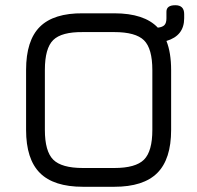

<svg xmlns="http://www.w3.org/2000/svg" viewBox="-20 -716 756 736"><path d="M298 0Q186 0 133 -53Q80 -106 80 -218V-448Q80 -561 133 -613.5Q186 -666 298 -665H418Q533 -665 585 -610Q603 -612 610.5 -620Q618 -628 618 -646V-671Q618 -696 652 -696Q686 -696 686 -662V-646Q686 -579 618 -559Q636 -514 636 -447V-218Q636 -106 583 -53Q530 0 418 0ZM152 -218Q152 -136 184 -104Q216 -72 298 -72H418Q500 -72 532 -104Q564 -136 564 -218V-447Q564 -530 532 -561.5Q500 -593 418 -593H298Q216 -594 184 -562.5Q152 -531 152 -448Z"/></svg>

Font: Jura SemiBold
Style: Regular
Weight: 600
Designer: Daniel Johnson, Alexei Vanyashin
Foundry: Daniel Johnson
Version: Version 5.103